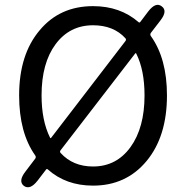

<svg xmlns="http://www.w3.org/2000/svg" viewBox="-20 -773 782 813"><path d="M139 -8Q107 33 81 14Q56 -6 88 -47L129 -101Q134 -108 129 -115Q61 -211 61 -369Q61 -543 149 -646Q234 -747 374 -747Q489 -747 567 -679Q571 -676 574 -680L608 -725Q640 -766 665 -746Q691 -727 659 -686L619 -634Q614 -627 619 -620Q687 -525 687 -369Q687 -195 600.5 -91Q514 13 374 13Q259 13 182 -56Q178 -59 175 -55ZM374 -68Q473 -68 532.5 -150Q592 -232 592 -369Q592 -476 557 -546Q555 -550 552 -546L236 -136Q232 -130 237 -125Q289 -68 374 -68ZM192 -190Q194 -186 197 -190L511 -599Q516 -605 511 -611Q461 -666 374 -666Q275 -666 215.5 -586Q156 -506 156 -369Q156 -262 192 -190Z"/></svg>

Font: Resource Han Rounded KR
Style: Regular
Weight: 400
Designer: Cyano Hao (round all glyphs); Ryoko NISHIZUKA 西塚涼子 (kana, bopomofo & ideographs); Paul D. Hunt (Latin, Greek & Cyrillic)
Foundry: Cyano Hao
Version: 0.990